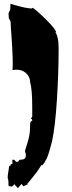

<svg xmlns="http://www.w3.org/2000/svg" viewBox="-20 -857 378 1015"><path d="M26.4 -762.2 25.4 -780.8V-787.1L34.2 -806.6Q34.2 -825.7 35.2 -836.9Q44.9 -834.5 69.3 -827.1Q120.6 -813 147.5 -812L152.8 -815.9Q176.3 -800.8 226.8 -750.2Q277.3 -699.7 277.3 -684.6L270 -690.4Q290 -666.5 290 -601.1Q290 -475.1 281 -331.5Q272 -188 254.9 -108.9Q254.4 -107.4 249.5 -89.4Q244.6 -71.3 242.9 -65.2Q241.2 -59.1 236.1 -43.2Q231 -27.3 227.1 -19.5Q215.3 4.9 204.1 16.1L203.6 17.1L199.7 14.6L174.8 52.2L133.3 104.5L123.5 115.2H130.4L103.5 127.9L93.8 115.2L74.7 137.7L55.7 116.7L44.4 128.9L25.4 127Q25.4 93.3 20.5 83Q20.5 70.3 24.4 48.1Q28.3 25.9 28.8 20L35.2 21Q33.2 8.8 45.4 9.8V-12.7H54.7L64.9 -1.5H74.7L84 -12.7Q105.5 -12.7 110.6 -18.8Q115.7 -24.9 116.5 -31.2Q117.2 -37.6 116.5 -41.5Q115.7 -45.4 113.8 -51.8Q111.8 -58.1 111.8 -58.6Q116.2 -73.7 122.1 -92.3Q127.9 -110.8 130.1 -118.7Q132.3 -126.5 134.8 -139.6Q138.7 -160.2 138.7 -183.6Q138.7 -207 141.8 -212.6Q145 -218.3 150.4 -218.3Q150.4 -229 143.1 -229.5L150.4 -240.7V-285.2Q150.4 -388.2 139.6 -418.9Q139.6 -452.6 113.8 -473.4Q87.9 -494.1 45.9 -486.3Q50.8 -522.5 40.5 -669.4L37.6 -709V-710.9L36.1 -741.2Q36.1 -745.6 31.2 -752.2Q26.4 -758.8 26.4 -762.2Z"/></svg>

Font: Butcherman
Style: Regular
Weight: 400
Version: Version 001.003